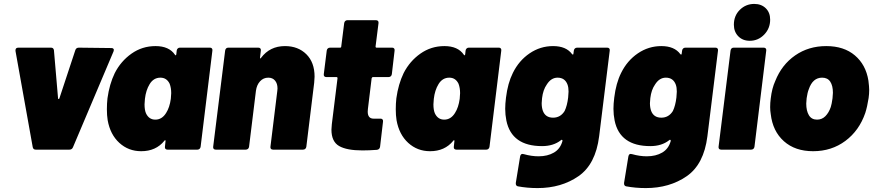

<svg xmlns="http://www.w3.org/2000/svg" viewBox="-20 -763 4457 979"><path d="M147 -12 59 -503V-507Q59 -520 74 -520H240Q253 -520 255 -507L276 -262Q276 -258 279 -258Q282 -258 283 -262L364 -507Q368 -520 382 -520L549 -518Q556 -518 559 -513.5Q562 -509 559 -501L352 -12Q347 0 334 0H162Q150 0 147 -12Z M897 -520H1051Q1057 -520 1060.5 -516Q1064 -512 1063 -505L1003 -15Q1002 -8 997.5 -4Q993 0 987 0H834Q827 0 823.5 -4Q820 -8 821 -15L824 -43Q825 -47 822.5 -48Q820 -49 818 -45Q775 8 700 8Q635 8 588.5 -34.5Q542 -77 529 -150Q525 -175 525 -206Q525 -235 528 -262Q538 -334 565 -390Q596 -451 650.5 -489.5Q705 -528 773 -528Q842 -528 872 -484Q874 -480 876 -481Q878 -482 879 -486L881 -505Q882 -512 886.5 -516Q891 -520 897 -520ZM851 -259Q853 -279 853 -288Q853 -315 845 -336Q830 -367 798 -367Q763 -367 743 -334Q724 -303 719 -259Q717 -239 717 -231Q717 -203 724 -186Q739 -153 772 -153Q806 -153 827 -187Q845 -215 851 -259Z M1584 -372Q1584 -363 1582 -341L1542 -15Q1541 -8 1536.5 -4Q1532 0 1525 0H1372Q1365 0 1361.5 -4Q1358 -8 1359 -15L1394 -300Q1395 -304 1395 -312Q1395 -337 1382.5 -352Q1370 -367 1348 -367Q1323 -367 1306 -348.5Q1289 -330 1285 -300L1250 -15Q1249 -8 1244.5 -4Q1240 0 1233 0H1080Q1073 0 1069.5 -4Q1066 -8 1067 -15L1128 -505Q1129 -512 1133 -516Q1137 -520 1144 -520H1297Q1304 -520 1307.5 -516Q1311 -512 1310 -505L1306 -471Q1305 -466 1307 -465Q1309 -464 1311 -468Q1356 -528 1433 -528Q1500 -528 1542 -486.5Q1584 -445 1584 -372Z M1961 -370H1882Q1877 -370 1875 -364L1856 -208Q1855 -203 1855 -194Q1855 -158 1885 -158H1921Q1927 -158 1930.5 -154Q1934 -150 1933 -143L1918 -15Q1916 -1 1902 1Q1863 4 1828 4Q1748 4 1709 -18.5Q1670 -41 1670 -102Q1670 -110 1672 -130L1701 -364Q1701 -370 1696 -370H1644Q1637 -370 1633.5 -374Q1630 -378 1631 -385L1646 -505Q1647 -512 1651.5 -516Q1656 -520 1663 -520H1714Q1720 -520 1720 -526L1735 -645Q1736 -652 1740.5 -656Q1745 -660 1751 -660H1897Q1904 -660 1907.5 -656Q1911 -652 1910 -645L1895 -526Q1895 -520 1900 -520H1980Q1986 -520 1989.5 -516Q1993 -512 1992 -505L1978 -385Q1977 -378 1972.5 -374Q1968 -370 1961 -370Z M2370 -520H2524Q2530 -520 2533.5 -516Q2537 -512 2536 -505L2476 -15Q2475 -8 2470.5 -4Q2466 0 2460 0H2307Q2300 0 2296.5 -4Q2293 -8 2294 -15L2297 -43Q2298 -47 2295.5 -48Q2293 -49 2291 -45Q2248 8 2173 8Q2108 8 2061.5 -34.5Q2015 -77 2002 -150Q1998 -175 1998 -206Q1998 -235 2001 -262Q2011 -334 2038 -390Q2069 -451 2123.5 -489.5Q2178 -528 2246 -528Q2315 -528 2345 -484Q2347 -480 2349 -481Q2351 -482 2352 -486L2354 -505Q2355 -512 2359.5 -516Q2364 -520 2370 -520ZM2324 -259Q2326 -279 2326 -288Q2326 -315 2318 -336Q2303 -367 2271 -367Q2236 -367 2216 -334Q2197 -303 2192 -259Q2190 -239 2190 -231Q2190 -203 2197 -186Q2212 -153 2245 -153Q2279 -153 2300 -187Q2318 -215 2324 -259Z M2923 -520H3076Q3083 -520 3086.5 -516Q3090 -512 3089 -505L3035 -68Q3017 75 2929.5 135.5Q2842 196 2721 196Q2668 196 2620 187Q2609 184 2610 170L2632 35Q2635 18 2651 23Q2690 34 2726 34Q2772 34 2804.5 15Q2837 -4 2848 -44V-46Q2848 -49 2845.5 -50Q2843 -51 2840 -48Q2802 -18 2744 -18Q2589 -18 2562 -148Q2556 -178 2556 -208Q2556 -233 2560 -265Q2569 -339 2595 -391Q2626 -454 2680.5 -491Q2735 -528 2800 -528Q2867 -528 2897 -487Q2900 -484 2902 -485Q2904 -486 2904 -490L2906 -505Q2907 -512 2911.5 -516Q2916 -520 2923 -520ZM2877 -266Q2879 -288 2879 -296Q2879 -317 2874 -331Q2861 -367 2823 -367Q2790 -367 2768 -332Q2749 -305 2744 -263Q2742 -245 2742 -237Q2742 -215 2748 -198Q2761 -163 2800 -163Q2838 -163 2859 -197Q2872 -224 2877 -266Z M3475 -520H3628Q3635 -520 3638.5 -516Q3642 -512 3641 -505L3587 -68Q3569 75 3481.5 135.5Q3394 196 3273 196Q3220 196 3172 187Q3161 184 3162 170L3184 35Q3187 18 3203 23Q3242 34 3278 34Q3324 34 3356.5 15Q3389 -4 3400 -44V-46Q3400 -49 3397.5 -50Q3395 -51 3392 -48Q3354 -18 3296 -18Q3141 -18 3114 -148Q3108 -178 3108 -208Q3108 -233 3112 -265Q3121 -339 3147 -391Q3178 -454 3232.5 -491Q3287 -528 3352 -528Q3419 -528 3449 -487Q3452 -484 3454 -485Q3456 -486 3456 -490L3458 -505Q3459 -512 3463.5 -516Q3468 -520 3475 -520ZM3429 -266Q3431 -288 3431 -296Q3431 -317 3426 -331Q3413 -367 3375 -367Q3342 -367 3320 -332Q3301 -305 3296 -263Q3294 -245 3294 -237Q3294 -215 3300 -198Q3313 -163 3352 -163Q3390 -163 3411 -197Q3424 -224 3429 -266Z M3722 -637Q3722 -683 3752.5 -713Q3783 -743 3826 -743Q3862 -743 3884.5 -721Q3907 -699 3907 -663Q3907 -618 3876.5 -586.5Q3846 -555 3803 -555Q3767 -555 3744.5 -578Q3722 -601 3722 -637ZM3644 -15 3705 -505Q3706 -512 3710 -516Q3714 -520 3721 -520H3874Q3881 -520 3884.5 -516Q3888 -512 3887 -505L3827 -15Q3826 -8 3821.5 -4Q3817 0 3810 0H3657Q3650 0 3646.5 -4Q3643 -8 3644 -15Z M3910 -181Q3907 -199 3907 -217Q3907 -239 3910 -261Q3916 -313 3933 -350Q3966 -433 4034.5 -480.5Q4103 -528 4193 -528Q4283 -528 4339 -480.5Q4395 -433 4408 -352Q4412 -320 4412 -304Q4412 -284 4409 -263Q4402 -218 4392 -187Q4361 -97 4290.5 -44.5Q4220 8 4126 8Q4034 8 3977 -43Q3920 -94 3910 -181ZM4216 -217Q4221 -232 4225 -262Q4227 -282 4227 -290Q4227 -326 4213.5 -346.5Q4200 -367 4172 -367Q4124 -367 4104 -308Q4097 -291 4093 -262Q4091 -244 4091 -235Q4091 -198 4104.5 -175.5Q4118 -153 4146 -153Q4171 -153 4188.5 -170.5Q4206 -188 4216 -217Z"/></svg>

Font: Barlow Black
Style: Italic
Weight: 900
Italic angle: -7°
Designer: Jeremy Tribby
Foundry: Tribby Type
Version: Version 1.408